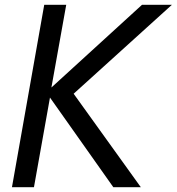

<svg xmlns="http://www.w3.org/2000/svg" viewBox="-20 -783 739 803"><path d="M122 0H30L165 -763H257L195 -417L574 -763H699L288 -391L569 0H454L189 -375Z"/></svg>

Font: Open Sauce One
Style: Italic
Weight: 400
Italic angle: -10°
Designer: Alfredo Marco Pradil
Foundry: Creative Sauce Fz LLC
Version: Version 1.477